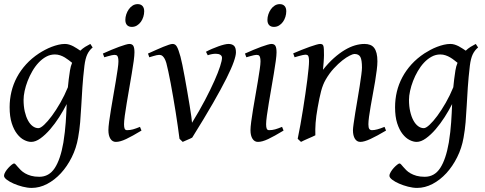

<svg xmlns="http://www.w3.org/2000/svg" viewBox="-22 -671 2364 935"><path d="M165 -46.9Q175.3 -46.9 192.9 -63.2Q210.4 -79.6 230.7 -106.9Q251 -134.3 271.7 -170.4Q292.5 -206.5 308.6 -246.1Q310.5 -264.6 312.7 -284.9Q314.9 -305.2 318.8 -328.1Q320.3 -338.4 323 -347.7Q325.7 -356.9 329.1 -365.2Q321.8 -371.1 313 -377.9Q304.2 -384.8 293.7 -391.1Q283.2 -397.5 271 -401.6Q258.8 -405.8 245.1 -405.8Q222.7 -405.8 202.6 -394.8Q182.6 -383.8 165.8 -365.7Q148.9 -347.7 135.5 -324.5Q122.1 -301.3 112.5 -276.6Q103 -252 97.9 -228Q92.8 -204.1 92.8 -185.1Q92.8 -153.3 98.6 -127.9Q104.5 -102.5 114.3 -84.5Q124 -66.4 137.2 -56.6Q150.4 -46.9 165 -46.9ZM429.2 -439.9Q412.6 -426.3 403.1 -406.2Q393.6 -386.2 389.2 -351.1Q382.3 -293 379.2 -245.1Q376 -197.3 373.8 -155.5Q371.6 -113.8 368.4 -75.9Q365.2 -38.1 358.4 -0.5Q349.6 50.3 327.4 94.7Q305.2 139.2 274.7 172.4Q244.1 205.6 207.3 224.9Q170.4 244.1 132.3 244.1Q111.8 244.1 88.1 238Q64.5 231.9 44.4 223.1Q24.4 214.4 11 204.1Q-2.4 193.8 -2.4 185.1Q-2.4 176.8 3.9 166.3Q10.3 155.8 18.6 146.7Q26.9 137.7 34.9 131.3Q43 125 46.4 125Q50.3 125 54.4 129.9Q58.6 134.8 64.7 141.8Q70.8 148.9 79.3 157.5Q87.9 166 100.1 173.1Q112.3 180.2 129.4 185.1Q146.5 189.9 169.4 189.9Q216.8 189.9 244.6 147.5Q272.5 105 286.6 23.4Q291 -3.9 293.7 -28.1Q296.4 -52.2 298.1 -75Q299.8 -97.7 300.8 -119.4Q301.8 -141.1 302.7 -164.1Q287.1 -133.3 266.4 -100.8Q245.6 -68.4 222.4 -41.5Q199.2 -14.6 175.3 2.7Q151.4 20 129.9 20Q113.8 20 95.5 10.7Q77.1 1.5 61.3 -18.8Q45.4 -39.1 35.2 -71Q24.9 -103 24.9 -148.9Q24.9 -187.5 33.7 -224.4Q42.5 -261.2 60.3 -294.7Q78.1 -328.1 105 -357.7Q131.8 -387.2 168 -411.1Q181.6 -419.9 197.3 -428.2Q212.9 -436.5 229.5 -442.9Q246.1 -449.2 262.5 -453.1Q278.8 -457 293.9 -457Q304.7 -457 314.9 -453.9Q325.2 -450.7 334.7 -445.8Q344.2 -440.9 352.8 -435.1Q361.3 -429.2 369.1 -424.3Q380.4 -435.1 392.8 -442.9Q405.3 -450.7 418 -457Z M667 -35.2Q644 -21.5 625.7 -11.2Q607.4 -1 592.3 6.1Q577.1 13.2 564.9 16.6Q552.7 20 542 20Q525.4 20 515.6 4.6Q505.9 -10.7 505.9 -37.1Q505.9 -51.8 509.5 -78.9Q513.2 -106 518.6 -138.9Q523.9 -171.9 530.3 -207.8Q536.6 -243.7 542 -276.1Q547.4 -308.6 551 -333.7Q554.7 -358.9 554.7 -371.1Q554.7 -382.3 553.2 -388.9Q551.8 -395.5 549.3 -398.7Q546.9 -401.9 543 -402.8Q539.1 -403.8 534.7 -403.8Q530.8 -403.8 522.7 -402.1Q514.6 -400.4 506.3 -397.9Q497.1 -395.5 485.8 -392.1L479 -410.2Q499.5 -419.4 519.8 -428Q540 -436.5 557.6 -442.9Q575.2 -449.2 588.4 -453.1Q601.6 -457 607.9 -457Q621.6 -457 627.2 -447.8Q632.8 -438.5 632.8 -416Q632.8 -401.9 629.2 -374.3Q625.5 -346.7 619.6 -312.5Q613.8 -278.3 607.4 -241Q601.1 -203.6 595.2 -169.4Q589.4 -135.3 585.7 -107.7Q582 -80.1 582 -65.9Q582 -50.8 585.2 -43.9Q588.4 -37.1 596.7 -37.1Q611.8 -37.1 625.7 -41Q639.6 -44.9 659.7 -53.2ZM680.2 -616.2Q680.2 -602.5 676 -589.1Q671.9 -575.7 664.1 -564.7Q656.2 -553.7 645 -546.9Q633.8 -540 620.1 -540Q605 -540 596.7 -548.8Q588.4 -557.6 588.4 -574.2Q588.4 -587.4 592.8 -600.8Q597.2 -614.3 605 -625.5Q612.8 -636.7 623.8 -643.8Q634.8 -650.9 648.4 -650.9Q663.6 -650.9 671.9 -641.8Q680.2 -632.8 680.2 -616.2Z M1127 -416Q1127 -400.4 1116.2 -369.6Q1105.5 -338.9 1080.6 -289.1Q1055.7 -239.3 1014.9 -168.2Q974.1 -97.2 914.1 -1Q909.7 1.5 903.8 4.2Q897.9 6.8 891.6 9.5Q885.3 12.2 878.9 15.1Q872.6 18.1 867.7 20L852.1 4.9Q848.6 -22.5 843.8 -56.4Q838.9 -90.3 833.3 -126.2Q827.6 -162.1 821.3 -198.2Q814.9 -234.4 809.1 -266.1Q803.2 -297.9 797.6 -323.2Q792 -348.6 788.1 -363.8Q784.2 -377 779.8 -384.8Q775.4 -392.6 770.8 -397Q766.1 -401.4 761.7 -402.6Q757.3 -403.8 752.9 -403.8Q748 -403.8 740.2 -402.1Q732.4 -400.4 724.6 -397.9Q715.8 -395.5 705.1 -392.1L698.7 -410.2Q719.2 -419.4 738.3 -428Q757.3 -436.5 772.9 -442.9Q788.6 -449.2 800.3 -453.1Q812 -457 817.9 -457Q825.2 -457 830.3 -453.9Q835.4 -450.7 839.6 -443.4Q843.8 -436 847.9 -424.1Q852.1 -412.1 856.9 -395Q860.4 -382.3 866 -355.5Q871.6 -328.6 877.7 -294.9Q883.8 -261.2 890.1 -224.9Q896.5 -188.5 901.6 -156.7Q906.7 -125 909.9 -102.3Q913.1 -79.6 913.1 -73.2Q949.2 -131.8 976.6 -184.1Q1003.9 -236.3 1022.2 -277.6Q1040.5 -318.8 1049.8 -347.7Q1059.1 -376.5 1059.1 -389.2Q1059.1 -398.9 1050.8 -404.1Q1042.5 -409.2 1028.8 -409.2Q1020.5 -409.2 1010.5 -407.5Q1000.5 -405.8 989.7 -401.9L981 -418.9Q994.6 -426.3 1010.5 -433.1Q1026.4 -439.9 1041.5 -445.3Q1056.6 -450.7 1069.6 -453.9Q1082.5 -457 1090.8 -457Q1107.9 -457 1117.4 -448.2Q1127 -439.5 1127 -416Z M1358.9 -35.2Q1335.9 -21.5 1317.6 -11.2Q1299.3 -1 1284.2 6.1Q1269 13.2 1256.8 16.6Q1244.6 20 1233.9 20Q1217.3 20 1207.5 4.6Q1197.8 -10.7 1197.8 -37.1Q1197.8 -51.8 1201.4 -78.9Q1205.1 -106 1210.4 -138.9Q1215.8 -171.9 1222.2 -207.8Q1228.5 -243.7 1233.9 -276.1Q1239.3 -308.6 1242.9 -333.7Q1246.6 -358.9 1246.6 -371.1Q1246.6 -382.3 1245.1 -388.9Q1243.7 -395.5 1241.2 -398.7Q1238.8 -401.9 1234.9 -402.8Q1231 -403.8 1226.6 -403.8Q1222.7 -403.8 1214.6 -402.1Q1206.5 -400.4 1198.2 -397.9Q1189 -395.5 1177.7 -392.1L1170.9 -410.2Q1191.4 -419.4 1211.7 -428Q1231.9 -436.5 1249.5 -442.9Q1267.1 -449.2 1280.3 -453.1Q1293.5 -457 1299.8 -457Q1313.5 -457 1319.1 -447.8Q1324.7 -438.5 1324.7 -416Q1324.7 -401.9 1321 -374.3Q1317.4 -346.7 1311.5 -312.5Q1305.7 -278.3 1299.3 -241Q1293 -203.6 1287.1 -169.4Q1281.2 -135.3 1277.6 -107.7Q1273.9 -80.1 1273.9 -65.9Q1273.9 -50.8 1277.1 -43.9Q1280.3 -37.1 1288.6 -37.1Q1303.7 -37.1 1317.6 -41Q1331.5 -44.9 1351.6 -53.2ZM1372.1 -616.2Q1372.1 -602.5 1367.9 -589.1Q1363.8 -575.7 1356 -564.7Q1348.1 -553.7 1336.9 -546.9Q1325.7 -540 1312 -540Q1296.9 -540 1288.6 -548.8Q1280.3 -557.6 1280.3 -574.2Q1280.3 -587.4 1284.7 -600.8Q1289.1 -614.3 1296.9 -625.5Q1304.7 -636.7 1315.7 -643.8Q1326.7 -650.9 1340.3 -650.9Q1355.5 -650.9 1363.8 -641.8Q1372.1 -632.8 1372.1 -616.2Z M1857.9 -35.2Q1813.5 -8.8 1782.5 5.6Q1751.5 20 1732.9 20Q1715.8 20 1706.3 4.6Q1696.8 -10.7 1696.8 -37.1Q1696.8 -45.9 1700 -68.6Q1703.1 -91.3 1708 -121.6Q1712.9 -151.9 1718.8 -186Q1724.6 -220.2 1729.5 -251Q1734.4 -281.7 1737.5 -306.2Q1740.7 -330.6 1740.7 -341.8Q1740.7 -378.9 1732.9 -393.6Q1725.1 -408.2 1703.6 -408.2Q1697.3 -408.2 1681.4 -400.4Q1665.5 -392.6 1645.5 -377Q1625.5 -361.3 1603.8 -337.9Q1582 -314.5 1564 -283.2Q1550.3 -259.8 1541.7 -227.1Q1533.2 -194.3 1524.9 -147Q1517.1 -103.5 1514.9 -72.3Q1512.7 -41 1513.7 -12.2Q1507.3 -8.8 1497.8 -4.6Q1488.3 -0.5 1478.3 3.9Q1468.3 8.3 1459 12.5Q1449.7 16.6 1443.8 20L1427.7 4.9Q1434.6 -27.3 1441.2 -64.9Q1447.8 -102.5 1453.9 -140.4Q1460 -178.2 1465.3 -215.1Q1470.7 -252 1474.6 -283Q1478.5 -314 1480.7 -337.4Q1482.9 -360.8 1482.9 -372.1Q1482.9 -383.3 1481.7 -389.9Q1480.5 -396.5 1478.3 -399.7Q1476.1 -402.8 1472.7 -403.8Q1469.2 -404.8 1464.8 -404.8Q1460.4 -404.8 1451.9 -402.8Q1443.4 -400.9 1434.6 -398.4Q1424.3 -395.5 1412.6 -392.1L1405.8 -411.1Q1426.3 -419.9 1447 -428.2Q1467.8 -436.5 1485.8 -442.9Q1503.9 -449.2 1517.3 -453.1Q1530.8 -457 1536.6 -457Q1543.5 -457 1547.4 -454.8Q1551.3 -452.6 1553 -446.8Q1554.7 -440.9 1555.2 -430.2Q1555.7 -419.4 1555.7 -401.9Q1555.7 -396.5 1555.2 -387.2Q1554.7 -377.9 1554 -367.4Q1553.2 -356.9 1552.2 -346.9Q1551.3 -336.9 1550.8 -331.1Q1577.1 -364.3 1604 -388.2Q1630.9 -412.1 1656.7 -427.5Q1682.6 -442.9 1706.8 -450Q1731 -457 1752.9 -457Q1768.1 -457 1780 -452.6Q1792 -448.2 1799.8 -438.2Q1807.6 -428.2 1811.8 -411.9Q1815.9 -395.5 1815.9 -372.1Q1815.9 -355 1812.7 -329.6Q1809.6 -304.2 1804.7 -274.7Q1799.8 -245.1 1793.9 -213.9Q1788.1 -182.6 1783.2 -154.3Q1778.3 -126 1775.1 -102.8Q1772 -79.6 1772 -65.9Q1772 -49.3 1776.4 -43.2Q1780.8 -37.1 1789.6 -37.1Q1800.8 -37.1 1815.4 -41Q1830.1 -44.9 1850.6 -53.2Z M2042 -46.9Q2052.2 -46.9 2069.8 -63.2Q2087.4 -79.6 2107.7 -106.9Q2127.9 -134.3 2148.7 -170.4Q2169.4 -206.5 2185.5 -246.1Q2187.5 -264.6 2189.7 -284.9Q2191.9 -305.2 2195.8 -328.1Q2197.3 -338.4 2200 -347.7Q2202.6 -356.9 2206.1 -365.2Q2198.7 -371.1 2189.9 -377.9Q2181.2 -384.8 2170.7 -391.1Q2160.2 -397.5 2147.9 -401.6Q2135.7 -405.8 2122.1 -405.8Q2099.6 -405.8 2079.6 -394.8Q2059.6 -383.8 2042.7 -365.7Q2025.9 -347.7 2012.5 -324.5Q1999 -301.3 1989.5 -276.6Q1980 -252 1974.9 -228Q1969.7 -204.1 1969.7 -185.1Q1969.7 -153.3 1975.6 -127.9Q1981.4 -102.5 1991.2 -84.5Q2001 -66.4 2014.2 -56.6Q2027.3 -46.9 2042 -46.9ZM2306.2 -439.9Q2289.6 -426.3 2280 -406.2Q2270.5 -386.2 2266.1 -351.1Q2259.3 -293 2256.1 -245.1Q2252.9 -197.3 2250.7 -155.5Q2248.5 -113.8 2245.4 -75.9Q2242.2 -38.1 2235.4 -0.5Q2226.6 50.3 2204.3 94.7Q2182.1 139.2 2151.6 172.4Q2121.1 205.6 2084.2 224.9Q2047.4 244.1 2009.3 244.1Q1988.8 244.1 1965.1 238Q1941.4 231.9 1921.4 223.1Q1901.4 214.4 1887.9 204.1Q1874.5 193.8 1874.5 185.1Q1874.5 176.8 1880.9 166.3Q1887.2 155.8 1895.5 146.7Q1903.8 137.7 1911.9 131.3Q1919.9 125 1923.3 125Q1927.2 125 1931.4 129.9Q1935.5 134.8 1941.7 141.8Q1947.8 148.9 1956.3 157.5Q1964.8 166 1977.1 173.1Q1989.3 180.2 2006.3 185.1Q2023.4 189.9 2046.4 189.9Q2093.8 189.9 2121.6 147.5Q2149.4 105 2163.6 23.4Q2168 -3.9 2170.7 -28.1Q2173.3 -52.2 2175 -75Q2176.8 -97.7 2177.7 -119.4Q2178.7 -141.1 2179.7 -164.1Q2164.1 -133.3 2143.3 -100.8Q2122.6 -68.4 2099.4 -41.5Q2076.2 -14.6 2052.2 2.7Q2028.3 20 2006.8 20Q1990.7 20 1972.4 10.7Q1954.1 1.5 1938.2 -18.8Q1922.4 -39.1 1912.1 -71Q1901.9 -103 1901.9 -148.9Q1901.9 -187.5 1910.6 -224.4Q1919.4 -261.2 1937.3 -294.7Q1955.1 -328.1 1981.9 -357.7Q2008.8 -387.2 2044.9 -411.1Q2058.6 -419.9 2074.2 -428.2Q2089.8 -436.5 2106.4 -442.9Q2123 -449.2 2139.4 -453.1Q2155.8 -457 2170.9 -457Q2181.6 -457 2191.9 -453.9Q2202.1 -450.7 2211.7 -445.8Q2221.2 -440.9 2229.7 -435.1Q2238.3 -429.2 2246.1 -424.3Q2257.3 -435.1 2269.8 -442.9Q2282.2 -450.7 2294.9 -457Z"/></svg>

Font: Gentium Plus APac
Style: Italic
Weight: 400
Italic angle: -8°
Designer: J. Victor Gaultney, Annie Olsen, Iska Routamaa, Becca Hirsbrunner
Foundry: SIL International
Version: Version 5.000